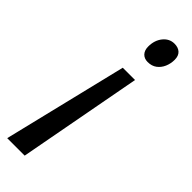

<svg xmlns="http://www.w3.org/2000/svg" viewBox="-272 -558 755 755"><g transform="rotate(45 106.0 -180.0)"><path d="M-24.4 184.1 101.1 -333H169.4L72.8 184.1ZM154.3 -418Q135.3 -418 124 -429.9Q112.8 -441.9 112.8 -462.9Q112.8 -497.6 131.6 -520.8Q150.4 -543.9 178.2 -543.9Q199.2 -543.9 211.4 -532.7Q223.6 -521.5 223.6 -499.5Q223.6 -478.5 215.6 -459.7Q207.5 -440.9 192.1 -429.4Q176.8 -418 154.3 -418Z"/></g></svg>

Font: Open Sans Condensed Medium
Style: Italic
Weight: 500
Width: 3
Italic angle: -12°
Designer: Monotype Design Team
Foundry: Monotype Imaging Inc.
Version: Version 3.000